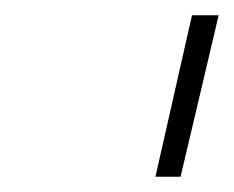

<svg xmlns="http://www.w3.org/2000/svg" viewBox="-20 -718 307 252"><path d="M217 -486H184L232 -698H267Z"/></svg>

Font: Titillium Web ExtraLight
Style: Italic
Weight: 275
Italic angle: -13°
Version: Version 1.002;PS 57.000;hotconv 1.0.70;makeotf.lib2.5.55311